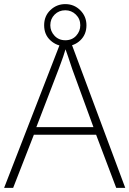

<svg xmlns="http://www.w3.org/2000/svg" viewBox="-20 -915 630 935"><path d="M546 0 448 -259H145L44 0H0L278 -716H323L590 0ZM332 -578Q328 -590 323 -605Q318 -620 312 -638Q306 -656 299 -675Q294 -659 288.5 -641.5Q283 -624 276.5 -608Q270 -592 265 -577L157 -296H435ZM298 -690Q257 -690 226 -718Q195 -746 195 -792Q195 -837 225.5 -866Q256 -895 298 -895Q341 -895 371 -865Q401 -835 401 -792Q401 -747 371 -718.5Q341 -690 298 -690ZM298 -719Q331 -719 351 -741Q371 -763 371 -792Q371 -823 349.5 -844Q328 -865 298 -865Q267 -865 246 -844Q225 -823 225 -792Q225 -763 245.5 -741Q266 -719 298 -719Z"/></svg>

Font: Noto Sans Hebrew Thin ExtraLight
Style: Regular
Weight: 250
Version: Version 3.001